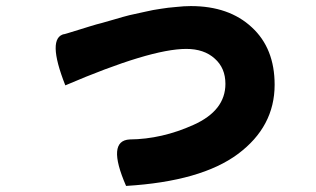

<svg xmlns="http://www.w3.org/2000/svg" viewBox="-20 -561 1040 632"><path d="M195 -280Q133 -437 192 -449Q182 -445 246 -465Q250 -466 275 -474Q301 -482 314 -485Q327 -489 356 -497Q386 -506 406 -511Q427 -516 456 -522Q486 -529 509 -532Q533 -536 559 -538Q586 -541 608 -541Q734 -541 809 -471Q884 -402 884 -282Q884 -144 763 -54Q642 36 395 51Q330 -98 407 -102Q513 -103 617 -150Q722 -197 722 -285Q722 -337 687 -368Q652 -400 593 -400Q475 -400 195 -280Z"/></svg>

Font: Swei Half Moon CJK SC
Style: Black
Weight: 900
Version: Version 2.071